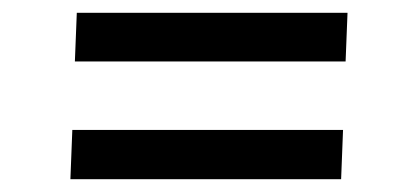

<svg xmlns="http://www.w3.org/2000/svg" viewBox="-20 -453 622 300"><path d="M90 -173 93 -250H516L513 -173ZM97 -357 100 -433H523L520 -357Z"/></svg>

Font: Literata Medium
Style: Italic
Weight: 500
Italic angle: -2°
Designer: Latin by Veronika Burian and Jose Scaglione. Greek by Irene Vlachou. Cyrillic by Vera Evstafieva
Foundry: TypeTogether
Version: Version 3.103;gftools[0.9.29]